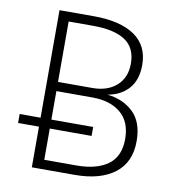

<svg xmlns="http://www.w3.org/2000/svg" viewBox="-78 -754 750 823"><g transform="rotate(10 297.0 -342.0)"><path d="M538 -188Q538 -96 475.5 -48Q413 0 301 0H115V-177H24V-216H115V-684H264Q380 -684 442.5 -641Q505 -598 505 -514Q505 -449 471.5 -411Q438 -373 380 -363Q449 -356 493.5 -313.5Q538 -271 538 -188ZM162 -643V-380H312Q377 -380 416.5 -415Q456 -450 456 -511Q456 -580 408.5 -611.5Q361 -643 269 -643ZM488 -188Q488 -264 442 -302Q396 -340 319 -340H162V-216H344V-177H162V-41H301Q390 -41 439 -77Q488 -113 488 -188Z"/></g></svg>

Font: FiraGO ExtraLight
Style: Regular
Weight: 200
Designer: bBox Type
Foundry: bBox Type GmbH
Version: Version 1.001